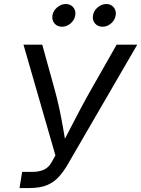

<svg xmlns="http://www.w3.org/2000/svg" viewBox="-20 -954 716 974"><path d="M79.1 0 92.3 -82H143.1Q177.2 -82 201.9 -92.8Q226.6 -103.5 242.2 -131.8L261.2 -165.5L99.1 -727.5H194.3L254.4 -510.3Q270.5 -452.6 281 -403.1Q291.5 -353.5 299.6 -307.1Q307.6 -260.7 315.9 -212.4H290Q315.4 -261.2 339.1 -307.4Q362.8 -353.5 388.9 -402.8Q415 -452.1 448.2 -510.3L571.8 -727.5H676.3L323.7 -120.1Q303.7 -85.4 279.5 -58.1Q255.4 -30.8 219.7 -15.4Q184.1 0 127.9 0ZM500 -818.4Q476.1 -818.4 461.9 -835.2Q447.8 -852.1 451.7 -876Q455.6 -899.9 475.6 -916.7Q495.6 -933.6 519 -933.6Q543 -933.6 556.9 -916.7Q570.8 -899.9 566.9 -876Q563 -852.1 543.5 -835.2Q523.9 -818.4 500 -818.4ZM294.4 -818.4Q270.5 -818.4 256.3 -835.2Q242.2 -852.1 246.1 -876Q250 -899.9 270 -916.7Q290 -933.6 314 -933.6Q337.9 -933.6 351.8 -916.7Q365.7 -899.9 361.8 -876Q357.9 -852.1 338.1 -835.2Q318.4 -818.4 294.4 -818.4Z"/></svg>

Font: Inter 16pt
Style: Italic
Weight: 400
Italic angle: -9.3988°
Version: Version 4.001;git-66647c0bb